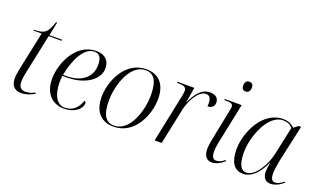

<svg xmlns="http://www.w3.org/2000/svg" viewBox="-78 -1186 2710 1635"><g transform="rotate(20 1277.0 -368.0)"><path d="M165 10C204 10 246 -5 283 -27L278 -36C252 -22 223 -13 192 -13C151 -13 132 -36 132 -86C132 -107 136 -135 147 -186L219 -526H335L337 -536H222L247 -659H237C204 -553 175 -535 81 -534L79 -526H155L84 -191C75 -146 70 -115 70 -92C70 -28 98 10 165 10Z M549 10C653 10 708 -50 708 -91C708 -103 702 -111 694 -114C672 -49 631 0 553 0C485 0 440 -72 440 -190C440 -207 442 -235 444 -248H485C644 -248 767 -326 767 -433C767 -504 722 -546 644 -546C466 -546 370 -344 370 -194C370 -59 449 10 549 10ZM481 -258H446C473 -400 537 -535 632 -535C677 -535 699 -505 699 -438C699 -328 612 -258 481 -258Z M999 10C1192 10 1278 -200 1278 -341C1278 -487 1199 -546 1099 -546C909 -546 819 -339 819 -194C819 -56 893 10 999 10ZM1000 0C932 0 888 -49 888 -184C888 -329 956 -536 1096 -536C1169 -536 1209 -482 1209 -351C1209 -209 1144 0 1000 0Z M1461 -438 1370 0H1434L1503 -329C1519 -404 1578 -522 1647 -522C1680 -522 1695 -499 1695 -451C1695 -444 1695 -436 1694 -427C1733 -427 1754 -448 1754 -482C1754 -516 1732 -546 1677 -546C1596 -546 1551 -479 1514 -398H1512L1535 -536H1383L1381 -526H1395C1437 -526 1467 -520 1467 -484C1467 -476 1465 -458 1461 -438Z M1955 -656C1974 -656 1995 -668 1995 -707C1995 -735 1979 -746 1958 -746C1934 -746 1919 -729 1919 -696C1919 -668 1934 -656 1955 -656ZM1890 10C1932 10 1974 -16 2002 -42L1996 -50C1971 -30 1949 -17 1920 -17C1893 -17 1878 -38 1878 -87C1878 -109 1884 -152 1889 -175L1964 -536H1812L1810 -526H1827C1870 -526 1889 -520 1889 -491C1889 -484 1888 -477 1886 -468L1835 -214C1827 -178 1816 -123 1816 -84C1816 -30 1839 10 1890 10Z M2173 10C2241 10 2305 -41 2357 -156H2360C2354 -126 2350 -97 2350 -74C2350 -22 2376 10 2421 10C2464 10 2510 -16 2538 -42L2533 -50C2503 -26 2481 -13 2455 -13C2426 -13 2414 -38 2414 -83C2414 -112 2424 -178 2431 -208L2503 -535H2481L2442 -505C2417 -529 2385 -546 2337 -546C2155 -546 2051 -324 2051 -168C2051 -58 2089 10 2173 10ZM2196 -9C2152 -9 2119 -49 2119 -166C2119 -299 2200 -535 2342 -535C2377 -535 2411 -522 2428 -496L2373 -241C2352 -142 2277 -9 2196 -9Z"/></g></svg>

Font: Noto Serif Display Light
Style: Italic
Weight: 300
Italic angle: -12°
Designer: Monotype Design Team
Foundry: Monotype Imaging Inc.
Version: Version 2.009